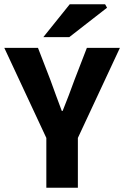

<svg xmlns="http://www.w3.org/2000/svg" viewBox="-27 -875 579 895"><path d="M189 0V-232L-7 -652H150L208 -502Q221 -465 234 -430.5Q247 -396 261 -358H265Q280 -396 293.5 -430.5Q307 -465 320 -502L378 -652H532L336 -232V0ZM175 -702 298 -855H463L472 -839L296 -702Z"/></svg>

Font: Source Sans 3
Style: Bold
Weight: 700
Designer: Paul D. Hunt
Foundry: Adobe
Version: Version 3.052;hotconv 1.1.0;makeotfexe 2.6.0